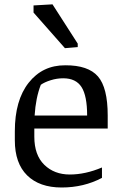

<svg xmlns="http://www.w3.org/2000/svg" viewBox="-20 -835 545 866"><path d="M373 -314Q373 -402.8 347.7 -442.4Q322.3 -481.9 265.1 -481.9Q236.3 -481.9 208.5 -473.1Q180.7 -464.4 164.1 -452.6Q141.1 -393.6 136.2 -314ZM46.9 -202.1V-242.7Q46.9 -382.8 109.4 -461.9Q171.9 -541 274.4 -540.5Q377.9 -541 421.9 -490.2Q465.8 -439.5 465.8 -314V-255.4H134.8V-218.3Q134.8 -135.7 179.7 -91.8Q224.6 -47.9 294.9 -47.9Q364.7 -47.9 439.9 -79.6V-32.7Q357.9 10.7 257.8 10.7Q158.2 10.7 102.5 -43.9Q46.9 -98.6 46.9 -202.1ZM330.6 -622.6 272.9 -617.7 131.3 -778.3V-810.5L216.8 -815.4L330.6 -638.2Z"/></svg>

Font: NoticiaText-Regular
Style: Regular
Weight: 400
Designer: JM Sole
Foundry: JM Sole
Version: Version 1.003